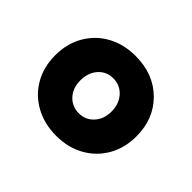

<svg xmlns="http://www.w3.org/2000/svg" viewBox="-86 -817 535 535"><g transform="rotate(45 181.0 -550.0)"><path d="M182 -393Q135 -393 98.5 -413Q62 -433 41.5 -468.5Q21 -504 21 -550Q21 -596 41.5 -631.5Q62 -667 98 -687Q134 -707 181 -707Q252 -707 296.5 -663Q341 -619 341 -550Q341 -504 320.5 -468.5Q300 -433 264 -413Q228 -393 182 -393ZM182 -482Q208 -482 225.5 -501Q243 -520 243 -550Q243 -580 225.5 -599.5Q208 -619 181 -619Q154 -619 137 -599.5Q120 -580 120 -550Q120 -520 137.5 -501Q155 -482 182 -482Z"/></g></svg>

Font: Figtree Light
Style: Bold
Weight: 700
Version: Version 2.002